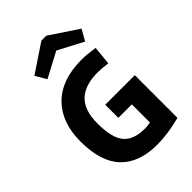

<svg xmlns="http://www.w3.org/2000/svg" viewBox="-267 -1024 1148 1148"><g transform="rotate(-45 307.0 -450.0)"><path d="M131.8 -795.9 310.1 -915H352.1L530.8 -795.9L491.2 -726.1L331.1 -810.1L172.9 -726.1ZM497.1 -536.1Q447.8 -543 413.1 -543Q305.2 -543 251 -490.5Q196.8 -438 196.8 -328.1Q196.8 -207 238.5 -156Q280.3 -105 377 -105Q394.5 -105 422.9 -109.9V-263.2H309.1V-374H559.1V-13.2Q451.7 15.1 359.9 15.1Q208 15.1 128.4 -68.4Q48.8 -151.9 48.8 -323.2Q48.8 -483.4 139.6 -574.2Q230.5 -665 400.9 -665Q441.4 -665 508.8 -654.8Z"/></g></svg>

Font: IntelOne Mono Bold
Style: Regular
Weight: 700
Designer: Fred Shallcrass
Foundry: Frere-Jones Type LLC
Version: Version 1.200;hotconv 1.1.0;makeotfexe 2.6.0;FJTRelease1.2